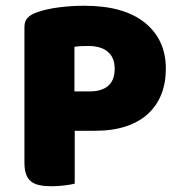

<svg xmlns="http://www.w3.org/2000/svg" viewBox="-20 -643 621 668"><path d="M292 -325Q334 -325 356.5 -344.5Q379 -364 379 -404Q379 -442 355.5 -462.5Q332 -483 287 -483Q271 -483 260.5 -482.5Q250 -482 239 -480V-325ZM240 -4Q229 -1 205.5 2Q182 5 159 5Q136 5 118.5 1.5Q101 -2 89 -11Q77 -20 71 -36Q65 -52 65 -78V-549Q65 -570 76.5 -581.5Q88 -593 108 -600Q142 -612 185.5 -617.5Q229 -623 273 -623Q411 -623 484 -564Q557 -505 557 -404Q557 -355 541.5 -315.5Q526 -276 495.5 -247.5Q465 -219 418.5 -203.5Q372 -188 311 -188H240Z"/></svg>

Font: Baloo Tamma
Style: Regular
Weight: 400
Designer: Divya Kowshik and Ek Type
Foundry: Ek Type
Version: Version 1.443;PS 1.000;hotconv 16.6.51;makeotf.lib2.5.65220;